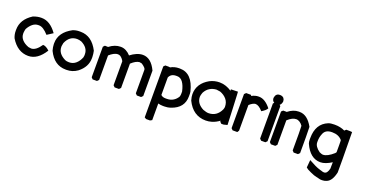

<svg xmlns="http://www.w3.org/2000/svg" viewBox="-49 -1113 3656 1922"><g transform="rotate(20 1779.5 -152.5)"><path d="M188 -404Q278 -404 351 -301L289 -261Q232 -325 188 -325H180Q147 -325 120 -303Q93 -281 73 -244Q71 -235 68.5 -223.5Q66 -212 66 -202V-194Q66 -157 91 -129Q116 -101 162 -84L192 -80Q242 -81 292 -155Q323 -155 361 -119Q287 0 188 0Q73 0 1 -119Q-6 -136 -10 -154Q-14 -172 -14 -194V-206Q-14 -316 98 -387Q143 -404 180 -404Z M601 -407Q721 -407 789 -274Q792 -258 794.5 -242.5Q797 -227 797 -210V-197Q797 -103 712 -37Q660 0 598 0H588Q465 0 401 -132Q396 -151 393 -167Q390 -183 390 -199V-209Q390 -326 519 -394Q552 -407 587 -407ZM470 -207V-199Q470 -128 551 -88H550Q560 -84 570.5 -82Q581 -80 595 -80Q637 -80 667.5 -107Q698 -134 715 -179Q715 -181 714.5 -182.5Q714 -184 716 -188Q716 -191 716.5 -193Q717 -195 717 -197V-210Q717 -280 638 -319L640 -318Q628 -322 616.5 -324.5Q605 -327 593 -327Q512 -327 476 -241Z M1031 -403Q1061 -403 1088 -388.5Q1115 -374 1136 -350Q1168 -375 1201.5 -389Q1235 -403 1266 -403Q1355 -403 1409 -287V-17L1392 0H1347L1330 -17V-268Q1330 -287 1284 -318Q1279 -320 1271.5 -320.5Q1264 -321 1258 -323Q1239 -321 1218.5 -310Q1198 -299 1173 -276V-17L1156 0H1110L1093 -17V-271Q1088 -283 1077.5 -295.5Q1067 -308 1055 -316Q1043 -323 1029 -323Q1007 -323 984 -310.5Q961 -298 939 -278V-17L922 0H876L860 -17V-342L876 -359L910 -358Q967 -403 1029 -403Z M1661 -401Q1794 -401 1838 -219L1840 -199V-170Q1840 -46 1710 -2Q1692 4 1675.5 6.5Q1659 9 1644 9H1626Q1613 9 1600.5 7Q1588 5 1576 2V179L1556 190H1515L1496 179V-364L1512 -380H1549Q1559 -380 1563 -378Q1582 -389 1604.5 -395Q1627 -401 1650 -401ZM1576 -89Q1594 -71 1626 -71H1639Q1679 -71 1708 -89Q1737 -107 1754 -137L1756 -144Q1759 -157 1759 -170V-192Q1746 -253 1721.5 -286.5Q1697 -320 1661 -320H1650Q1595 -320 1576 -275Z M2082 -407Q2116 -407 2149 -396Q2182 -385 2211 -365V-380L2285 -382L2287 -353Q2289 -315 2290.5 -276.5Q2292 -238 2294 -200L2301 -33L2262 -23H2238L2221 -40V-50Q2206 -38 2184.5 -26.5Q2163 -15 2141 -9Q2111 0 2079 0Q1943 0 1876 -138Q1870 -158 1867.5 -174Q1865 -190 1865 -204Q1865 -318 1979 -382Q2028 -407 2082 -407ZM1944 -204Q1944 -131 2025 -91L2024 -92Q2041 -86 2054.5 -82.5Q2068 -79 2080 -79Q2168 -79 2208 -165Q2215 -183 2215 -194Q2215 -242 2187.5 -274.5Q2160 -307 2115 -323L2118 -322L2077 -328Q2038 -326 2006.5 -307Q1975 -288 1955 -250Q1944 -220 1944 -204Z M2502 -407Q2566 -407 2628 -329Q2620 -315 2607 -303.5Q2594 -292 2571 -278Q2528 -327 2493 -327Q2481 -327 2463.5 -317.5Q2446 -308 2429 -292V-19L2417 0H2367L2350 -17V-380L2367 -397H2418L2424 -387Q2461 -407 2495 -407Z M2700 -495Q2723 -492 2733.5 -478.5Q2744 -465 2744 -448V-439Q2734 -393 2692 -393Q2641 -400 2641 -446Q2648 -495 2690 -495ZM2671 -407H2716L2733 -391V-17L2716 0H2671L2654 -17V-391Z M2935 -403Q3019 -403 3078 -296L3080 -182V-17L3063 0H3017L3001 -17V-194L2999 -278Q2985 -299 2966.5 -311Q2948 -323 2928 -323Q2887 -323 2838 -278V-17L2821 0H2775L2758 -17V-343L2775 -359H2809L2812 -358Q2869 -403 2925 -403Z M3313 -403Q3370 -403 3418 -380L3434 -395H3471L3497 -393L3500 -109V36Q3479 132 3426 153Q3404 163 3378 163Q3368 163 3358.5 162Q3349 161 3338 157Q3334 156 3329.5 154.5Q3325 153 3321 153Q3313 151 3304 148.5Q3295 146 3287 144Q3266 136 3247.5 127.5Q3229 119 3212 110L3192 95L3199 14Q3276 57 3312 68L3362 83L3361 82Q3366 83 3371 83Q3389 83 3400.5 67Q3412 51 3418 24V-2L3419 -43Q3388 -23 3357.5 -11.5Q3327 0 3300 0Q3191 0 3130 -136Q3124 -152 3124 -176V-194Q3124 -346 3242 -394Q3255 -399 3270 -401Q3285 -403 3303 -403ZM3204 -177Q3204 -133 3261 -92Q3272 -87 3282 -83.5Q3292 -80 3300 -80Q3346 -80 3411 -138L3420 -150V-228Q3420 -279 3418 -279Q3381 -323 3313 -323H3308Q3238 -323 3219 -267Q3204 -232 3204 -190Z"/></g></svg>

Font: Ekushey Kolom
Style: Bold
Weight: 700
Designer: Al Mamun Sumon
Foundry: Al Mamun Sumon
Version: Version 1.0